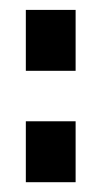

<svg xmlns="http://www.w3.org/2000/svg" viewBox="-20 -438 205 388"><path d="M32.2 -69.8V-192.9H132.8V-69.8ZM32.2 -294.9V-418H132.8V-294.9Z"/></svg>

Font: Teko
Style: Regular
Weight: 400
Designer: Manushi Parikh, Jonny Pinhorn
Foundry: Indian Type Foundry
Version: Version 2.000;PS 1.0;hotconv 1.0.79;makeotf.lib2.5.61930